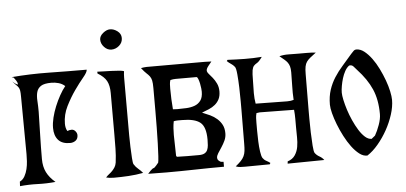

<svg xmlns="http://www.w3.org/2000/svg" viewBox="-47 -750 1798 850"><g transform="rotate(-5 852.0 -324.5)"><path d="M117 -109Q117 -75 129.5 -50Q142 -25 168 -3Q128 1 89 -0.5Q50 -2 10 2L11 -18Q25 -25 33 -39.5Q41 -54 45 -71Q49 -88 50 -105.5Q51 -123 51 -137Q51 -201 50 -264.5Q49 -328 49 -392Q49 -410 47.5 -419Q46 -428 42 -434Q38 -440 32 -445.5Q26 -451 16 -463Q20 -459 27 -453.5Q34 -448 40 -447V-448Q40 -456 34 -465Q28 -474 24 -479L15 -482Q98 -489 181.5 -487.5Q265 -486 349 -486Q349 -475 330.5 -453Q312 -431 290.5 -400.5Q269 -370 250.5 -333Q232 -296 232 -256Q232 -236 240 -223Q245 -225 249.5 -226Q254 -227 259 -227Q269 -227 276 -218.5Q283 -210 283 -201Q283 -185 272.5 -177Q262 -169 247 -169Q212 -169 195 -188.5Q178 -208 178 -242Q178 -263 184 -287.5Q190 -312 200 -336.5Q210 -361 222.5 -383.5Q235 -406 248 -422Q236 -433 220 -437.5Q204 -442 188 -442Q156 -442 141.5 -432.5Q127 -423 122.5 -406.5Q118 -390 119.5 -367.5Q121 -345 121 -319Q120 -266 118.5 -214Q117 -162 117 -109Z M467 -655Q484 -655 500 -643Q516 -631 516 -612Q516 -592 500.5 -578.5Q485 -565 466 -565Q448 -565 434 -580Q420 -595 420 -613Q420 -629 436 -642Q452 -655 467 -655ZM395 -473Q405 -472 422 -472Q439 -472 457 -471Q475 -470 490.5 -469Q506 -468 513 -465Q511 -451 511 -436.5Q511 -422 511 -408V-213Q511 -205 511 -180.5Q511 -156 512 -129Q513 -102 514.5 -79Q516 -56 519 -51Q527 -38 538 -29Q549 -20 558 -9Q526 -3 493 -1Q460 1 428 1Q408 1 393 -3Q400 -11 408 -17Q416 -23 422.5 -30Q429 -37 434 -45Q439 -53 441 -65Q445 -96 445.5 -127Q446 -158 446 -189V-374Q446 -407 435 -427.5Q424 -448 395 -465Z M614 -475H872L902 -474Q897 -468 887.5 -456Q878 -444 878 -436Q878 -429 885.5 -420.5Q893 -412 902 -401Q911 -390 918.5 -374.5Q926 -359 926 -339Q926 -319 919 -305Q912 -291 900 -281Q888 -271 872.5 -264.5Q857 -258 841 -252Q859 -245 876 -237Q893 -229 906.5 -217Q920 -205 928 -189.5Q936 -174 936 -152Q936 -135 929 -120Q922 -105 913 -91.5Q904 -78 897 -67Q890 -56 890 -47Q890 -40 894.5 -35.5Q899 -31 905 -28L917 -27V-5Q853 -5 789 -3.5Q725 -2 661 -2L580 -3Q581 -4 584.5 -8Q588 -12 592 -16Q596 -20 600 -23Q604 -26 606 -26Q609 -26 617.5 -35.5Q626 -45 628 -48V-47Q630 -53 631.5 -77Q633 -101 634 -133.5Q635 -166 635.5 -204Q636 -242 636 -277Q636 -312 636 -339.5Q636 -367 636 -379Q636 -402 633.5 -413Q631 -424 625.5 -431.5Q620 -439 611 -447Q602 -455 589 -472Q595 -473 601.5 -474Q608 -475 614 -475ZM738 -411Q726 -411 714 -408Q711 -399 710.5 -389.5Q710 -380 710 -370Q710 -347 711 -324Q712 -301 714 -278L734 -277Q753 -277 773.5 -278Q794 -279 810.5 -285Q827 -291 837.5 -305Q848 -319 848 -345Q848 -349 847 -359.5Q846 -370 843.5 -381.5Q841 -393 837.5 -402Q834 -411 830 -411ZM714 -230 713 -225 706 -224ZM751 -227Q741 -227 731.5 -227Q722 -227 713 -225Q710 -210 709 -194.5Q708 -179 708 -164Q708 -141 709 -118Q710 -95 710 -72L713 -67L760 -66H811Q827 -66 836 -71Q845 -76 849 -85Q853 -94 854 -106Q855 -118 855 -131Q855 -188 830.5 -207.5Q806 -227 751 -227Z M1204 -471Q1224 -476 1245.5 -475.5Q1267 -475 1287 -475Q1307 -475 1326.5 -475Q1346 -475 1366 -473Q1350 -461 1340 -453Q1330 -445 1324 -436.5Q1318 -428 1315.5 -415.5Q1313 -403 1313 -382L1312 -221Q1312 -212 1312 -183.5Q1312 -155 1313 -123Q1314 -91 1316 -64Q1318 -37 1322 -31Q1330 -20 1342 -13.5Q1354 -7 1362 4Q1321 4 1280.5 5Q1240 6 1199 6L1200 -4Q1222 -11 1233 -27.5Q1244 -44 1247.5 -64.5Q1251 -85 1250.5 -107Q1250 -129 1250 -149Q1250 -169 1250 -189Q1250 -209 1248 -229Q1210 -229 1172 -230Q1134 -231 1096 -231Q1091 -231 1081 -229Q1078 -218 1077.5 -207.5Q1077 -197 1077 -186Q1077 -174 1077 -151Q1077 -128 1078 -103.5Q1079 -79 1082 -58Q1085 -37 1090 -29Q1096 -20 1105.5 -15Q1115 -10 1123 -4L1120 2L1010 3Q999 3 989 2.5Q979 2 969 -2Q984 -14 993 -23.5Q1002 -33 1007 -43.5Q1012 -54 1013.5 -67Q1015 -80 1015 -99L1016 -248Q1016 -258 1016 -287Q1016 -316 1015 -348Q1014 -380 1011.5 -407.5Q1009 -435 1004 -441Q997 -450 987.5 -456Q978 -462 970 -470L974 -475Q1012 -473 1050 -472.5Q1088 -472 1126 -475Q1112 -455 1103 -450Q1094 -445 1088.5 -439Q1083 -433 1080.5 -420Q1078 -407 1078 -372L1077 -318Q1077 -306 1078 -294Q1079 -282 1081 -271Q1116 -271 1151 -270Q1186 -269 1221 -269Q1238 -269 1250 -273Q1248 -304 1249 -334Q1250 -364 1250 -395Q1250 -412 1247 -422Q1244 -432 1238.5 -439.5Q1233 -447 1224.5 -454Q1216 -461 1204 -471Z M1546 -471Q1564 -471 1581 -457.5Q1598 -444 1613.5 -423Q1629 -402 1642 -375.5Q1655 -349 1664.5 -323Q1674 -297 1679 -273.5Q1684 -250 1684 -235Q1684 -205 1673 -170.5Q1662 -136 1644 -103.5Q1626 -71 1602.5 -43Q1579 -15 1554 1Q1536 2 1518.5 -11.5Q1501 -25 1485 -46.5Q1469 -68 1455 -95Q1441 -122 1430.5 -149Q1420 -176 1414 -199.5Q1408 -223 1408 -238Q1408 -274 1417.5 -303Q1427 -332 1443 -357Q1459 -382 1479.5 -405Q1500 -428 1522 -454Q1527 -459 1532.5 -465Q1538 -471 1546 -471ZM1508 -403Q1497 -395 1489 -380.5Q1481 -366 1476 -349.5Q1471 -333 1468 -316Q1465 -299 1465 -286Q1465 -274 1469.5 -253Q1474 -232 1481.5 -208.5Q1489 -185 1500 -160.5Q1511 -136 1523.5 -116Q1536 -96 1550 -83.5Q1564 -71 1579 -71L1595 -84Q1606 -103 1615.5 -129.5Q1625 -156 1625 -177Q1625 -241 1604.5 -288Q1584 -335 1541 -381Q1534 -389 1527 -397Q1520 -405 1508 -403Z"/></g></svg>

Font: Germanica
Style: Regular
Weight: 400
Designer: Peter Wiegel
Foundry: Peter Wiegel